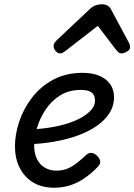

<svg xmlns="http://www.w3.org/2000/svg" viewBox="-20 -860 629 899"><path d="M234 19Q175 19 134 -6.5Q93 -32 71.5 -75.5Q50 -119 50 -175Q50 -230 70 -290.5Q90 -351 130 -403Q170 -455 229.5 -487Q289 -519 368 -519Q412 -519 444.5 -505.5Q477 -492 495.5 -466.5Q514 -441 514 -404Q514 -365 493.5 -332Q473 -299 436 -272.5Q399 -246 348 -227Q297 -208 235 -197Q173 -186 102 -184L122 -254Q172 -256 217.5 -263.5Q263 -271 301 -283.5Q339 -296 367 -313Q395 -330 410 -349Q425 -368 425 -388Q425 -414 409.5 -426.5Q394 -439 358 -439Q303 -439 262 -413.5Q221 -388 194 -347.5Q167 -307 153.5 -262Q140 -217 140 -178Q140 -142 153 -115.5Q166 -89 190 -75Q214 -61 244 -61Q274 -61 297 -71Q320 -81 341 -97.5Q362 -114 383 -134Q396 -146 409.5 -144Q423 -142 434 -131Q447 -119 449 -105.5Q451 -92 438 -79Q404 -44 371 -22.5Q338 -1 304 9Q270 19 234 19ZM263 -610Q250 -610 240.5 -621Q231 -632 231 -644Q231 -653 235 -659Q239 -665 243 -669L401 -818Q415 -831 429 -835.5Q443 -840 459 -840Q472 -840 483.5 -833.5Q495 -827 501 -814L583 -661Q587 -654 588 -649Q589 -644 589 -639Q589 -627 574.5 -618.5Q560 -610 550 -610Q540 -610 534.5 -615Q529 -620 524 -626L438 -739L291 -625Q285 -621 278 -615.5Q271 -610 263 -610Z"/></svg>

Font: Playwrite BE VLG
Style: Regular
Weight: 400
Designer: Veronika Burian, José Scaglione
Foundry: TypeTogether
Version: Version 1.002